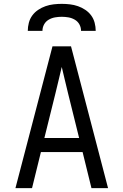

<svg xmlns="http://www.w3.org/2000/svg" viewBox="-20 -975 640 995"><path d="M60 0 252 -735H348L540 0H454L408 -187H192L146 0ZM390 -260 333 -490Q325 -524 316.5 -558.5Q308 -593 300 -628Q292 -593 283.5 -558.5Q275 -524 267 -490L210 -260ZM124 -815Q124 -836 129.5 -857Q135 -878 147.5 -895Q160 -912 178 -924Q196 -936 216 -943Q236 -950 257.5 -952.5Q279 -955 300 -955Q321 -955 342.5 -952.5Q364 -950 384 -943Q404 -936 422 -924Q440 -912 452.5 -895Q465 -878 470.5 -857Q476 -836 476 -815H400Q400 -833 391.5 -848.5Q383 -864 367.5 -873Q352 -882 334.5 -885Q317 -888 300 -888Q283 -888 265.5 -885Q248 -882 232.5 -873Q217 -864 208.5 -848.5Q200 -833 200 -815Z"/></svg>

Font: Iosevka Extended
Style: Regular
Weight: 400
Width: 7
Monospace: yes
Designer: Belleve Invis
Foundry: Belleve Invis
Version: Version 32.5.0; ttfautohint (v1.8.4)